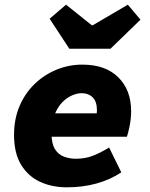

<svg xmlns="http://www.w3.org/2000/svg" viewBox="-20 -788 640 820"><path d="M266 12Q202 12 151 -11.5Q100 -35 70 -84.5Q40 -134 40 -212Q40 -280 63.5 -335Q87 -390 128 -429.5Q169 -469 221.5 -490.5Q274 -512 332 -512Q431 -512 485.5 -457.5Q540 -403 540 -314Q540 -281 533.5 -249.5Q527 -218 522 -204H159L176 -304H430L388 -281Q390 -289 392 -298.5Q394 -308 394 -317Q394 -354 376 -372Q358 -390 328 -390Q309 -390 286.5 -380Q264 -370 244.5 -349.5Q225 -329 212.5 -296.5Q200 -264 200 -218Q200 -175 214.5 -151.5Q229 -128 253 -119Q277 -110 304 -110Q345 -110 378.5 -123.5Q412 -137 446 -158L498 -52Q452 -21 393 -4.5Q334 12 266 12ZM276 -580 192 -708 262 -768 372 -680H376L526 -768L580 -704L452 -580Z"/></svg>

Font: Source Code Pro ExtraLight Black
Style: Italic
Weight: 900
Italic angle: -11°
Monospace: yes
Version: Version 1.016;hotconv 1.0.116;makeotfexe 2.5.65601